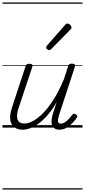

<svg xmlns="http://www.w3.org/2000/svg" viewBox="-20 -1030 686 1550"><path d="M164 17Q123 17 96 -2.5Q69 -22 63 -62.5Q57 -103 78 -166L186 -494Q190 -506 196.5 -510.5Q203 -515 216 -515Q233 -515 239 -509Q245 -503 241 -491L131 -161Q117 -120 117.5 -91Q118 -62 132.5 -47.5Q147 -33 177 -33Q208 -33 246 -53Q284 -73 326 -115Q368 -157 411.5 -225Q455 -293 496 -391L530 -495Q534 -508 540 -512Q546 -516 560 -516Q576 -516 582.5 -510.5Q589 -505 585 -493L458 -105Q450 -80 448 -63.5Q446 -47 452 -39.5Q458 -32 470 -32Q487 -32 504 -43Q521 -54 536.5 -70.5Q552 -87 564 -103Q570 -111 577 -112Q584 -113 592 -107Q602 -100 603.5 -93.5Q605 -87 600 -80Q588 -62 567.5 -39.5Q547 -17 519.5 0Q492 17 460 17Q436 17 421.5 7.5Q407 -2 400.5 -18.5Q394 -35 396 -58Q398 -81 406 -109L437 -206Q402 -144 365 -101.5Q328 -59 292.5 -33Q257 -7 224 5Q191 17 164 17ZM376 -625Q370 -625 361.5 -632Q353 -639 353 -646Q353 -650 354.5 -654Q356 -658 360 -663L504 -827Q510 -835 514.5 -837.5Q519 -840 524 -840Q531 -840 539 -835Q547 -830 552 -822.5Q557 -815 557 -808Q557 -803 555.5 -799.5Q554 -796 549 -792L394 -634Q384 -625 376 -625ZM0 490H646V500H0ZM0 -20H646V0H0ZM0 -505H646V-500H0ZM0 -1010H646V-1000H0Z"/></svg>

Font: Playwrite AU TAS Guides
Style: Regular
Weight: 400
Designer: Veronika Burian, José Scaglione
Foundry: TypeTogether
Version: Version 1.003